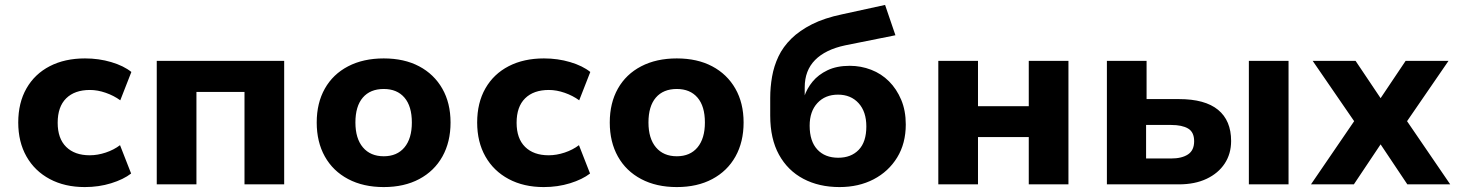

<svg xmlns="http://www.w3.org/2000/svg" viewBox="-20 -748 5917 779"><path d="M324 11Q243 11 182 -21.5Q121 -54 87.5 -113Q54 -172 54 -251Q54 -331 87.5 -389.5Q121 -448 182 -479.5Q243 -511 325 -511Q381 -511 431.5 -496Q482 -481 513 -456L468 -341Q442 -360 409 -371.5Q376 -383 345 -383Q283 -383 248.5 -349Q214 -315 214 -250Q214 -186 248.5 -152Q283 -118 344 -118Q376 -118 409 -129Q442 -140 467 -159L512 -44Q481 -20 431 -4.5Q381 11 324 11Z M616 0V-501H1133V0H972V-375H777V0Z M1537 11Q1454 11 1392.5 -21.5Q1331 -54 1298 -113Q1265 -172 1265 -251Q1265 -330 1298 -388.5Q1331 -447 1392.5 -479Q1454 -511 1537 -511Q1620 -511 1680.5 -479Q1741 -447 1774.5 -388.5Q1808 -330 1808 -251Q1808 -172 1775 -113Q1742 -54 1681 -21.5Q1620 11 1537 11ZM1537 -114Q1591 -114 1621 -150Q1651 -186 1651 -251Q1651 -317 1621 -352Q1591 -387 1537 -387Q1482 -387 1452 -352Q1422 -317 1422 -251Q1422 -186 1452.5 -150Q1483 -114 1537 -114Z M2186 11Q2105 11 2044 -21.5Q1983 -54 1949.5 -113Q1916 -172 1916 -251Q1916 -331 1949.5 -389.5Q1983 -448 2044 -479.5Q2105 -511 2187 -511Q2243 -511 2293.5 -496Q2344 -481 2375 -456L2330 -341Q2304 -360 2271 -371.5Q2238 -383 2207 -383Q2145 -383 2110.5 -349Q2076 -315 2076 -250Q2076 -186 2110.5 -152Q2145 -118 2206 -118Q2238 -118 2271 -129Q2304 -140 2329 -159L2374 -44Q2343 -20 2293 -4.5Q2243 11 2186 11Z M2726 11Q2643 11 2581.5 -21.5Q2520 -54 2487 -113Q2454 -172 2454 -251Q2454 -330 2487 -388.5Q2520 -447 2581.5 -479Q2643 -511 2726 -511Q2809 -511 2869.5 -479Q2930 -447 2963.5 -388.5Q2997 -330 2997 -251Q2997 -172 2964 -113Q2931 -54 2870 -21.5Q2809 11 2726 11ZM2726 -114Q2780 -114 2810 -150Q2840 -186 2840 -251Q2840 -317 2810 -352Q2780 -387 2726 -387Q2671 -387 2641 -352Q2611 -317 2611 -251Q2611 -186 2641.5 -150Q2672 -114 2726 -114Z M3386 11Q3303 11 3239.5 -22.5Q3176 -56 3140.5 -120.5Q3105 -185 3105 -279V-351Q3105 -394 3112.5 -437Q3120 -480 3138.5 -519Q3157 -558 3190.5 -591Q3224 -624 3274.5 -649.5Q3325 -675 3397 -690L3571 -728L3613 -605L3409 -564Q3329 -547 3287 -504.5Q3245 -462 3245 -394V-356H3243Q3254 -389 3277 -417Q3300 -445 3337.5 -463Q3375 -481 3428 -481Q3473 -481 3514.5 -465Q3556 -449 3587 -418Q3618 -387 3636.5 -343Q3655 -299 3655 -243Q3655 -166 3620 -109Q3585 -52 3524.5 -20.5Q3464 11 3386 11ZM3381 -108Q3433 -108 3464 -140Q3495 -172 3495 -235Q3495 -295 3463.5 -329.5Q3432 -364 3380 -364Q3328 -364 3296.5 -330Q3265 -296 3265 -238Q3265 -175 3296 -141.5Q3327 -108 3381 -108Z M3787 0V-501H3948V-317H4154V-501H4315V0H4154V-192H3948V0Z M4471 0V-501H4632V-346H4763Q4869 -346 4922 -302.5Q4975 -259 4975 -176Q4975 -124 4949 -84.5Q4923 -45 4875.5 -22.5Q4828 0 4763 0ZM4630 -105H4732Q4775 -105 4800 -121.5Q4825 -138 4825 -175Q4825 -212 4800.5 -226.5Q4776 -241 4732 -241H4630ZM5047 0V-501H5208V0Z M5299 0 5502 -297 5506 -210 5306 -501H5480L5588 -340H5575L5683 -501H5857L5657 -210L5661 -297L5864 0H5690L5575 -172H5588L5473 0Z"/></svg>

Font: Nunito Sans 8pt ExtraBold
Style: Regular
Weight: 800
Version: Version 3.101;gftools[0.9.27]